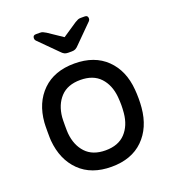

<svg xmlns="http://www.w3.org/2000/svg" viewBox="-135 -832 847 944"><g transform="rotate(-20 288.5 -360.0)"><path d="M241 -609 149 -701Q144 -706 144 -714Q144 -730 160 -730H181Q190 -730 196 -727.5Q202 -725 212 -719L288 -668L364 -719Q374 -725 380 -727.5Q386 -730 395 -730H416Q432 -730 432 -714Q432 -706 427 -701L335 -609Q325 -598 317 -594Q309 -590 298 -590H278Q267 -590 259 -594Q251 -598 241 -609ZM527 -259Q527 -235 525 -213Q516 -111 454.5 -50.5Q393 10 288 10Q183 10 121.5 -50.5Q60 -111 51 -213Q50 -224 50 -259Q50 -296 51 -307Q59 -409 121 -469.5Q183 -530 288 -530Q393 -530 455 -469.5Q517 -409 525 -307Q527 -285 527 -259ZM288 -444Q221 -444 184.5 -405Q148 -366 142 -302Q141 -290 141 -259Q141 -229 142 -218Q148 -154 184.5 -115Q221 -76 288 -76Q355 -76 391.5 -115Q428 -154 434 -218Q436 -240 436 -259Q436 -278 434 -302Q428 -366 391.5 -405Q355 -444 288 -444Z"/></g></svg>

Font: Contemporary
Style: Regular
Weight: 400
Designer: Victor Tran
Foundry: Victor Tran
Version: Version 1.100